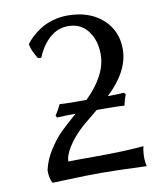

<svg xmlns="http://www.w3.org/2000/svg" viewBox="-73 -667 584 728"><g transform="rotate(-10 219.0 -302.5)"><path d="M231.9 -569.8Q191.4 -569.8 160.6 -542.7Q129.9 -515.6 110.8 -469.2L98.1 -470.2Q77.6 -503.4 73.2 -527.8Q81.5 -540 95.2 -553Q108.9 -565.9 128.9 -579.3Q148.9 -592.8 177.2 -601.3Q205.6 -609.9 235.8 -609.9Q319.3 -609.9 370.1 -564.9Q420.9 -520 420.9 -448.2Q420.9 -363.8 334 -282.2Q362.8 -282.2 397 -284.2L401.9 -276.9Q394 -255.9 390.1 -235.8Q363.8 -237.8 319.8 -237.8H283.2Q226.1 -190.9 224.1 -189Q184.6 -153.3 163.6 -119.1Q142.6 -85 144 -64Q156.2 -64.9 251 -64.9Q355.5 -64.9 434.1 -71.8Q429.2 -52.7 429.2 -26.9Q429.2 -14.6 433.1 4.9Q314.9 0 259.8 0Q227.1 0 198.2 0.7Q169.4 1.5 133.1 2.9Q96.7 4.4 70.8 4.9Q60.1 -12.7 60.1 -44.9Q68.8 -84 91.6 -119.9Q114.3 -155.8 137.7 -179.2Q161.1 -202.6 202.1 -237.8Q165 -237.8 130.9 -235.8L126 -243.2Q142.1 -268.1 148.9 -284.2Q162.1 -282.2 207 -282.2H252Q335 -363.8 335 -442.9Q335 -497.6 307.4 -533.7Q279.8 -569.8 231.9 -569.8Z"/></g></svg>

Font: Linear Smooth
Style: Regular
Weight: 400
Designer: Philipp H. Poll, Flanker
Foundry: Philipp H. Poll, reworked by Flanker
Version: Version 1.061 | FøM Fix